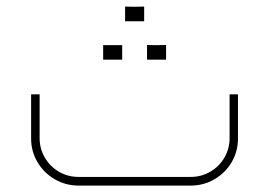

<svg xmlns="http://www.w3.org/2000/svg" viewBox="-20 -578 839 598"><path d="M574.2 0Q614.2 0 648.2 -19.8Q682.1 -39.6 701.7 -73.1Q721.2 -106.6 721.2 -146.6V-284.2H695.1V-147.9Q695.1 -115.1 679 -87.2Q662.8 -59.4 634.9 -43.2Q607 -27 574.2 -27H224.4Q191.1 -27 163.4 -43.2Q135.8 -59.4 119.6 -87.2Q103.4 -115.1 103.4 -147.9V-284.2H76.9V-146.6Q76.9 -106.6 96.7 -73.1Q116.5 -39.6 150.4 -19.8Q184.4 0 224.4 0ZM360.6 -392.1Q360.6 -406 360.6 -415Q360.6 -424 360.6 -437.5Q346.7 -437.5 338.1 -437.5Q329.6 -437.5 320.1 -437.5Q312.9 -437.5 301.3 -437.5Q301.3 -424 301.3 -415Q301.3 -406 301.3 -392.1Q301.3 -392.1 312.3 -392.1Q323.3 -392.1 341.3 -392.1Q341.3 -392.1 360.6 -392.1ZM497.3 -392.1Q497.3 -406 497.3 -415Q497.3 -424.5 497.3 -437.9Q483.4 -437.5 474.8 -437.5Q466.3 -437.5 456.8 -437.5Q449.6 -437.9 437.9 -437.9Q437.9 -424.5 437.9 -415Q437.9 -406 437.9 -392.1Q437.9 -392.1 449 -392.1Q460 -392.1 478 -392.1Q478 -392.1 497.3 -392.1ZM429 -511.7Q429 -525.6 429 -534.6Q429 -544.1 429 -557.6Q415 -557.1 406.5 -557.1Q397.9 -557.1 388.5 -557.1Q381.3 -557.6 369.6 -557.6Q369.6 -544.1 369.6 -534.6Q369.6 -525.6 369.6 -511.7Q369.6 -511.7 380.6 -511.7Q391.6 -511.7 409.6 -511.7Q409.6 -511.7 429 -511.7Z"/></svg>

Font: Arad-VF Thin Dots1
Style: Regular
Weight: 100
Designer: Mohammad Darvishi
Version: Version 1.000;August 30, 2024;FontCreator 15.0.0.2992 64-bit